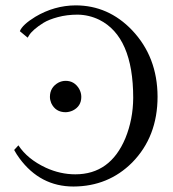

<svg xmlns="http://www.w3.org/2000/svg" viewBox="-20 -678 639 708"><path d="M222.2 -264.2Q184.6 -264.2 168.9 -297.9Q164.1 -309.6 164.1 -320.8Q164.1 -355.5 194.8 -373Q208 -379.9 222.2 -379.9Q254.4 -379.9 272 -350.1Q279.8 -335.9 279.8 -320.8Q279.8 -286.1 248.5 -270.5Q235.8 -264.6 222.2 -264.2ZM82 -539.1 53.2 -563Q62.5 -586.9 110.4 -616.2Q180.2 -657.7 258.8 -658.2Q379.4 -658.2 466.8 -566.9Q560.5 -468.3 561 -321.8Q561 -173.8 467.3 -78.6Q379.4 9.3 251 9.8Q128.4 9.8 51.8 -94.2Q40.5 -109.4 32.2 -125L47.9 -142.1Q81.1 -91.3 148.9 -59.6Q202.1 -35.2 257.8 -35.2Q386.7 -35.2 442.4 -168.5Q470.7 -237.8 471.2 -316.9Q471.2 -542.5 346.2 -605Q308.1 -623.5 266.1 -624Q227.1 -624 193.6 -615Q160.2 -606 140.6 -594Q121.1 -582 106.9 -569.6Q92.8 -557.1 87.4 -547.9Z"/></svg>

Font: Linux Biolinum O
Style: Regular
Weight: 400
Designer: Philipp H. Poll
Foundry: Philipp H. Poll
Version: Version 1.0.4